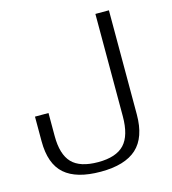

<svg xmlns="http://www.w3.org/2000/svg" viewBox="-103 -760 760 850"><g transform="rotate(-15 277.0 -334.5)"><path d="M255 6Q366 6 420 -43.2Q474 -92.5 474 -197.5V-675H412V-206Q412 -117.5 374.8 -77.8Q337.5 -38 255 -38Q172 -38 135 -76.5Q98 -115 98 -199.5V-305H36V-192Q36 -88.5 90 -41.2Q144 6 255 6Z"/></g></svg>

Font: Anybody UltraCondensed Thin Light
Style: Regular
Weight: 300
Version: Version 1.111